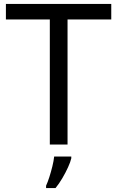

<svg xmlns="http://www.w3.org/2000/svg" viewBox="-20 -734 596 975"><path d="M323 0H233V-635H10V-714H545V-635H323ZM342 70Q338 88 325.5 115.5Q313 143 296.5 171Q280 199 262 221H214V209Q222 192 230.5 165.5Q239 139 246 110.5Q253 82 255 61H342Z"/></svg>

Font: Noto Sans Nushu
Style: Regular
Weight: 400
Designer: Lisa Huang
Foundry: Lisa Huang
Version: Version 1.003; ttfautohint (v1.8.4.7-5d5b)